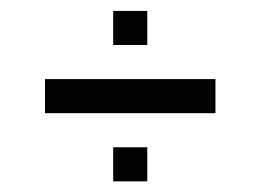

<svg xmlns="http://www.w3.org/2000/svg" viewBox="-20 -395 478 352"><path d="M187.5 -375V-312.5H250V-375ZM62.5 -250V-187.5H375V-250ZM187.5 -125V-62.5H250V-125Z"/></svg>

Font: Medodica
Style: Regular
Weight: 400
Version: Version 001.000